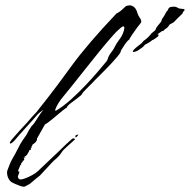

<svg xmlns="http://www.w3.org/2000/svg" viewBox="-20 -687 713 721"><path d="M76 12Q71 17 54 10.5Q37 4 29 0Q17 -5 11 -18.5Q5 -32 7 -45L10 -53Q13 -61 17 -71Q21 -81 25 -88Q39 -112 44.5 -123.5Q50 -135 56.5 -146.5Q63 -158 79 -180Q80 -181 85.5 -192Q91 -203 92 -203L99 -214Q106 -219 119 -240.5Q132 -262 143 -275Q136 -270 128.5 -264Q121 -258 115 -250Q112 -246 100.5 -233.5Q89 -221 75 -205.5Q61 -190 50 -177.5Q39 -165 36 -161Q24 -148 19 -148Q17 -148 17 -150Q17 -154 24 -163L56 -199Q63 -207 69.5 -213.5Q76 -220 82 -227Q87 -232 91.5 -238Q96 -244 101 -249L117 -266L161 -322Q188 -356 248 -438.5Q308 -521 417 -636Q431 -643 441.5 -653.5Q452 -664 455 -665Q463 -667 466 -667Q476 -667 484 -660Q492 -653 496 -638Q498 -630 506 -618.5Q514 -607 508 -600Q505 -597 495 -583.5Q485 -570 476 -556.5Q467 -543 465 -538Q458 -534 448.5 -519.5Q439 -505 434 -497Q435 -491 420.5 -474Q406 -457 386.5 -436.5Q367 -416 350.5 -400Q334 -384 331 -380Q330 -379 321.5 -370.5Q313 -362 305 -354Q297 -346 296 -344H295L289 -336Q288 -331 273.5 -320.5Q259 -310 245 -299Q231 -288 231 -283Q228 -282 216 -272.5Q204 -263 189.5 -250.5Q175 -238 163 -229Q151 -220 149 -220L119 -167V-165Q119 -159 113 -152.5Q107 -146 103 -146Q103 -142 102 -142Q98 -139 98 -131H97L95 -130L97 -125L91 -124Q90 -120 84 -110Q78 -100 73 -100V-99H72Q78 -94 74.5 -95Q71 -96 69 -96V-95Q71 -91 71 -89Q71 -83 64 -83Q64 -81 65 -81L66 -80V-79Q59 -77 59 -68H57L49 -49Q49 -48 48.5 -47.5Q48 -47 48 -46Q48 -42 51 -43Q54 -44 52 -38Q50 -32 48.5 -28.5Q47 -25 47 -23Q47 -21 48.5 -19Q50 -17 51 -15Q56 -11 71 -16Q86 -21 101 -29.5Q116 -38 122 -44L201 -119L231 -148Q233 -149 241 -157Q249 -165 253 -167Q255 -168 259 -166.5Q263 -165 261 -163L229 -134Q216 -123 210.5 -113.5Q205 -104 193 -93Q183 -85 174.5 -76Q166 -67 158 -58L129 -27Q119 -19 112 -13.5Q105 -8 95 1Q92 4 85.5 7Q79 10 76 12ZM193 -273Q218 -288 246.5 -313.5Q275 -339 302 -367.5Q329 -396 350 -421Q371 -446 381 -458Q383 -460 386 -470Q389 -480 402 -496Q407 -503 412.5 -514Q418 -525 425 -534Q436 -548 441.5 -561.5Q447 -575 447 -582Q447 -588 443 -588Q438 -588 426 -576Q419 -571 398.5 -547.5Q378 -524 351 -491Q324 -458 297 -423.5Q270 -389 248.5 -362.5Q227 -336 218 -325Q209 -315 200 -300.5Q191 -286 188 -277Q185 -268 193 -273ZM265 -171Q263 -171 263 -175Q263 -179 265 -179Q266 -179 269 -180.5Q272 -182 273 -182Q274 -182 274 -181Q274 -180 270 -175.5Q266 -171 265 -171ZM502 -500Q490 -492 481 -492Q476 -492 481.5 -499Q487 -506 512 -525Q514 -527 517 -531Q520 -535 524 -537Q531 -542 537.5 -548.5Q544 -555 548 -561Q550 -563 556.5 -568Q563 -573 564 -575Q566 -583 571 -588.5Q576 -594 583 -603Q587 -608 587 -611Q587 -614 590 -618Q596 -626 598.5 -631Q601 -636 605 -643Q610 -647 611 -651Q612 -655 616 -658.5Q620 -662 634 -662Q641 -662 647 -658Q653 -654 662 -654Q671 -654 673 -651V-650Q673 -646 668 -643Q667 -640 665.5 -637Q664 -634 661 -632Q647 -619 634 -605Q631 -602 625.5 -599.5Q620 -597 616 -594Q615 -591 612.5 -588.5Q610 -586 608 -583Q607 -582 603.5 -580Q600 -578 598 -576Q597 -575 596.5 -574Q596 -573 593 -571Q593 -570 591.5 -570.5Q590 -571 588 -570Q587 -569 582.5 -566Q578 -563 575 -561Q572 -560 572 -557Q572 -556 573.5 -557Q575 -558 576 -557Q576 -553 572 -549Q567 -545 560 -540.5Q553 -536 551 -536Q552 -536 543.5 -530Q535 -524 524 -519Q522 -515 514.5 -509Q507 -503 502 -500Z"/></svg>

Font: Cherish
Style: Regular
Weight: 400
Designer: Robert E. Leuschke
Foundry: Robert E. Leuschke
Version: Version 1.005